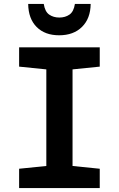

<svg xmlns="http://www.w3.org/2000/svg" viewBox="-20 -954 603 974"><path d="M77 0V-98L215 -112V-602L77 -616V-714H486V-616L348 -602V-112L486 -98V0ZM280 -775Q208 -775 166 -817Q124 -859 123 -934H202Q208 -895 229.5 -880Q251 -865 281 -865Q311 -865 332.5 -880Q354 -895 360 -934H440Q439 -860 396 -817.5Q353 -775 280 -775Z"/></svg>

Font: Noto Sans Mono SemiCondensed
Style: Bold
Weight: 700
Width: 4
Designer: Monotype Design Team
Foundry: Monotype Imaging Inc.
Version: Version 2.014